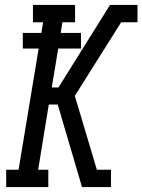

<svg xmlns="http://www.w3.org/2000/svg" viewBox="-20 -755 575 775"><path d="M469 -665Q475 -673 480 -681.5Q485 -690 491 -699L497 -735H535V-665ZM376 -52V-53L371 -70ZM5 0V-70H55L136 -559H72V-622H147L154 -665H113V-735H283V-665H232L225 -622H307V-559H215L189 -402H216L424 -735H497L491 -699L469 -665L282 -368L371 -70H428V0H375L381 -36L375 0H311L213 -333H177L134 -70H175V0Z"/></svg>

Font: Iosevka Slab Oblique
Style: Regular
Weight: 400
Italic angle: -9°
Monospace: yes
Designer: Belleve Invis
Foundry: Belleve Invis
Version: Version 11.1.1; ttfautohint (v1.8.3)